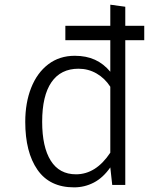

<svg xmlns="http://www.w3.org/2000/svg" viewBox="-20 -785 655 815"><path d="M592.3 -675.4V-614.4H511.8V0H456.4L448.2 -74.4Q417.4 -30.3 378.2 -10Q339 10.3 294.4 10.3Q190.8 10.3 139 -64.4Q87.2 -139 87.2 -267.7Q87.2 -348.7 112.3 -412.3Q137.4 -475.9 184.9 -512.1Q232.3 -548.2 297.4 -548.2Q346.2 -548.2 383.1 -531.3Q420 -514.4 448.2 -480.5V-614.4H257.4V-675.4H448.2V-765.1L511.8 -756.4V-675.4ZM448.2 -416.9Q424.6 -453.3 389.5 -473.3Q354.4 -493.3 313.3 -493.3Q237.9 -493.3 198.5 -436.2Q159 -379 159 -268.2Q159 -161 195.4 -103.1Q231.8 -45.1 302.6 -45.1Q387.2 -45.1 448.2 -136.9Z"/></svg>

Font: Fira Code Fixed Light
Style: Regular
Weight: 300
Monospace: yes
Designer: Carrois Corporate, Edenspiekermann AG, Nikita Prokopov
Foundry: Carrois Corporate, Edenspiekermann AG, Nikita Prokopov
Version: Version 5.002